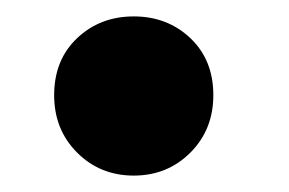

<svg xmlns="http://www.w3.org/2000/svg" viewBox="-20 -206 352 234"><path d="M46 -90Q46 -133 74 -159.5Q102 -186 143 -186Q184 -186 212 -159.5Q240 -133 240 -90Q240 -48 212 -20Q184 8 143 8Q102 8 74 -20Q46 -48 46 -90Z"/></svg>

Font: Montserrat GRBold
Style: Regular
Weight: 700
Designer: Julieta Ulanovsky
Foundry: Julieta Ulanovsky
Version: Version 1.00 May 29, 2023, initial release